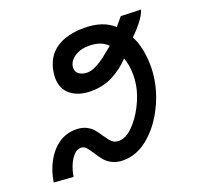

<svg xmlns="http://www.w3.org/2000/svg" viewBox="-104 -667 808 787"><g transform="rotate(-20 300.0 -273.5)"><path d="M202 -60.5Q189 -81 180 -90Q171 -99 158.5 -99Q140.5 -99 126 -82.2Q111.5 -65.5 102.5 -42Q93.5 -18.5 90.5 3L6 -3Q13 -50 34 -89.5Q55 -129 88.2 -152.8Q121.5 -176.5 164.5 -176.5Q190.5 -176.5 208.5 -167.8Q226.5 -159 237.5 -146.5Q248.5 -134 261 -114.5Q275.5 -92.5 286.8 -82.2Q298 -72 316 -72Q346 -72 376.5 -102Q407 -132 429.8 -176.5Q452.5 -221 459.5 -262Q463.5 -286 463.5 -305.5Q463.5 -328 460 -348Q456.5 -368 451 -382Q417 -346.5 375 -324.5Q333 -302.5 278.5 -302.5Q225 -302.5 191.5 -329Q158 -355.5 158 -405Q158 -415.5 160.5 -431.5Q171.5 -494 217.5 -525Q263.5 -556 339 -556Q421 -556 467 -513.5L497.5 -550L585 -547Q577.5 -524 557.2 -498.2Q537 -472.5 514 -450.5Q527.5 -428 535.2 -392Q543 -356 543 -316Q543 -285 537.5 -253Q526.5 -190.5 493.8 -129.8Q461 -69 412 -30Q363 9 306.5 9Q278.5 9 258.8 -1Q239 -11 227.2 -25Q215.5 -39 202 -60.5ZM413.5 -451Q386.5 -480.5 331.5 -480.5Q304.5 -480.5 284 -471.2Q263.5 -462 252.5 -447.5Q241.5 -433 241.5 -417Q241.5 -399 255.5 -389.2Q269.5 -379.5 290 -379.5Q308 -379.5 328.5 -389.8Q349 -400 367 -413.8Q385 -427.5 413.5 -451Z"/></g></svg>

Font: JuliaMono
Style: Italic
Weight: 400
Italic angle: -9°
Monospace: yes
Designer: cormullion
Foundry: corm
Version: Version 0.057; ttfautohint (v1.8.4)